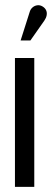

<svg xmlns="http://www.w3.org/2000/svg" viewBox="-20 -725 202 745"><path d="M152 -645Q159 -655 161 -665.5Q163 -676 159 -685Q155 -694 145 -700Q135 -706 124.5 -704.5Q114 -703 106 -696Q98 -689 95 -678L60 -568H98ZM38 0H113V-500H38Z"/></svg>

Font: Advent Pro Medium
Style: Regular
Weight: 500
Designer: VivaRado, Andreas Kalpakidis
Foundry: VivaRado, Andreas Kalpakidis
Version: Version 3.000